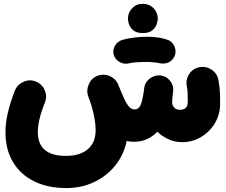

<svg xmlns="http://www.w3.org/2000/svg" viewBox="-20 -662 1171 997"><path d="M8.3 23.4Q8.3 -21.5 20 -73.5Q31.7 -125.5 57.1 -191.4Q69.8 -223.1 102.3 -237.3Q134.8 -251.5 166 -238.8Q197.8 -226.1 211.9 -194.1Q226.1 -162.1 213.4 -130.4Q194.3 -83 185.3 -44.4Q176.3 -5.9 176.3 23.4Q176.3 147.5 322.3 147.5Q395 147.5 435.8 113Q476.6 78.6 476.6 13.7Q476.6 -21 466.6 -67.9Q456.5 -114.7 439.9 -156.2Q439.5 -157.7 439 -159.2Q426.8 -190.9 440.7 -223.6Q454.6 -256.3 486.3 -268.6Q500 -273.9 514.6 -273.9Q514.6 -273.9 515.1 -273.9Q516.1 -273.9 517.1 -273.9Q534.2 -273.9 550.3 -266.6Q582.5 -252.4 594.7 -220.7Q614.3 -170.9 627.9 -143.3Q641.6 -115.7 653.3 -104.7Q665 -93.8 679.2 -93.8Q699.7 -93.8 709.5 -115Q719.2 -136.2 726.6 -186.5Q727.1 -194.3 729 -205.6Q730 -214.4 733.4 -222.7Q733.4 -222.7 733.4 -222.7Q733.9 -223.6 734.4 -224.6Q734.4 -224.6 734.4 -225.1Q734.9 -226.1 735.4 -227.1Q735.4 -227.1 735.8 -227.5Q735.8 -228.5 736.3 -229Q736.8 -229.5 736.8 -230Q737.3 -231 737.8 -231.4Q737.8 -231.4 737.8 -231.9Q738.8 -232.9 739.3 -234.4Q739.3 -234.4 739.3 -234.4Q751 -252.4 771.5 -262.7Q792 -272.9 814.9 -270Q845.7 -266.1 864.5 -240.7Q883.3 -215.3 878.9 -184.6Q878.4 -182.1 878.4 -180.7Q877.4 -175.8 877 -170.4Q874 -150.4 874 -130.9Q874 -115.7 884.3 -103.8Q894.5 -91.8 915 -91.8Q955.1 -91.8 955.1 -134.3Q955.1 -157.7 954.3 -176.8Q953.6 -195.8 949.7 -216.8Q943.8 -250.5 963.6 -279.1Q983.4 -307.6 1017.1 -313.5Q1050.8 -319.3 1079.6 -299.6Q1108.4 -279.8 1114.3 -246.1Q1118.7 -221.2 1120.4 -204.1Q1122.1 -187 1122.6 -168.9Q1123 -150.9 1123 -123.5Q1123 -67.9 1095.9 -22.5Q1068.8 22.9 1023.9 49.6Q979 76.2 926.3 76.2Q888.2 76.2 855.2 61.3Q822.3 46.4 796.9 22Q773.4 46.9 743.4 60.5Q713.4 74.2 676.3 74.2Q656.2 74.2 637.7 70.3Q622.6 142.6 578.4 197.5Q534.2 252.4 468.8 283.4Q403.3 314.5 324.2 314.5Q227.5 314.5 156.7 279.3Q85.9 244.1 47.1 179Q8.3 113.8 8.3 23.4ZM644.5 -566.9Q644.5 -596.2 666 -619.1Q687.5 -642.1 720.2 -642.1Q744.6 -642.1 761.2 -632.1Q777.8 -622.1 787.1 -606.9Q799.3 -586.9 799.3 -566.9Q799.3 -551.8 792.7 -533.9Q786.1 -516.1 769.3 -503.2Q752.4 -490.2 721.7 -490.2Q690.4 -490.2 674.1 -503.2Q657.7 -516.1 650.9 -533.7Q644.5 -549.8 644.5 -566.9ZM570.8 -377Q564 -401.4 576.4 -423.8Q588.9 -446.3 614.3 -454.6Q640.6 -462.4 675.3 -466.8Q710 -471.2 743.7 -471.2Q779.8 -471.2 808.6 -466.1Q837.4 -460.9 857.4 -452.6Q882.8 -438 889.6 -410.2Q896.5 -382.3 880.4 -359.4Q867.2 -341.3 848.9 -335.4Q830.6 -329.6 810.5 -333.5Q796.9 -336.4 778.3 -338.4Q759.8 -340.3 743.7 -340.3Q712.4 -340.3 688.2 -338.6Q664.1 -336.9 649.4 -333Q625 -326.7 601.6 -339.6Q578.1 -352.5 570.8 -377Z"/></svg>

Font: Mikhak Black
Style: Regular
Weight: 900
Designer: Amin Abedi
Version: Version 3.3